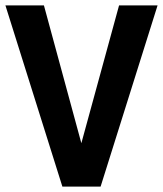

<svg xmlns="http://www.w3.org/2000/svg" viewBox="-24 -688 601 708"><path d="M276 -160 415 -668H557L347 0H206L-4 -668H138Z"/></svg>

Font: Rambla
Style: Bold
Weight: 700
Designer: Martin Sommaruga
Foundry: Martin Sommaruga
Version: Version 1.001